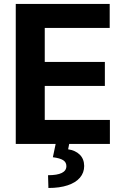

<svg xmlns="http://www.w3.org/2000/svg" viewBox="-20 -727 629 970"><path d="M59.6 -707H534.2V-585.9H206.1V-414.1H509.8V-293H206.1V-121.1H535.2V0H329.6L324.2 27.3Q360.8 32.7 382.8 54.2Q404.8 75.7 405.3 111.3Q405.3 145.5 383.8 170.7Q362.3 195.8 321.8 209.2Q281.2 222.7 224.6 222.7L222.7 158.2Q315.4 158.2 315.4 112.3Q315.4 92.8 299.1 82.3Q282.7 71.8 247.1 67.4L261.2 0H59.6Z"/></svg>

Font: Pretendard Std
Style: Bold
Weight: 700
Designer: Base glyphs from Inter by Rasmus Andersson; Hangeul glyphs from Noto Sans CJK(Source Han Sans) by Jang Soo-young and Kan
Foundry: Kil Hyung-jin
Version: Version 1.309